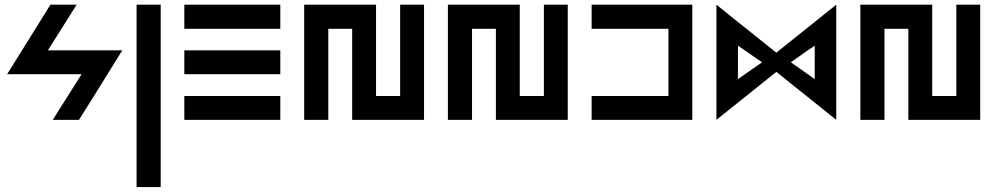

<svg xmlns="http://www.w3.org/2000/svg" viewBox="-20 -500 4159 801"><path d="M190.4 -480.5Q144.5 -407.2 9.8 -190.4Q87.9 -190.4 320.3 -190.4Q290 -142.6 200.2 0Q227.5 0 309.6 0Q355.5 -72.3 490.2 -290Q412.1 -290 179.7 -290Q210 -337.9 299.8 -480.5Q272.5 -480.5 190.4 -480.5Z M549.8 -480.5Q549.8 -290 549.8 280.3Q575.2 280.3 650.4 280.3Q650.4 89.8 650.4 -480.5Q625 -480.5 549.8 -480.5Z M749 0Q749 -25.4 749 -99.6Q849.6 -99.6 1149.4 -99.6Q1149.4 -75.2 1149.4 0Q1048.8 0 749 0ZM749 -190.4Q849.6 -190.4 1149.4 -190.4Q1149.4 -214.8 1149.4 -290Q1048.8 -290 749 -290Q749 -264.6 749 -190.4ZM749 -379.9Q749 -405.3 749 -480.5Q849.6 -480.5 1149.4 -480.5Q1149.4 -455.1 1149.4 -379.9Q1048.8 -379.9 749 -379.9Z M1349.6 0Q1324.2 0 1249 0Q1249 -120.1 1249 -480.5Q1324.2 -480.5 1548.8 -480.5Q1548.8 -384.8 1548.8 -99.6Q1574.2 -99.6 1649.4 -99.6Q1649.4 -195.3 1649.4 -480.5Q1673.8 -480.5 1749 -480.5Q1749 -360.4 1749 0Q1673.8 0 1449.2 0Q1449.2 -94.7 1449.2 -379.9Q1423.8 -379.9 1349.6 -379.9Q1349.6 -285.2 1349.6 0Z M1949.2 0Q1923.8 0 1848.6 0Q1848.6 -120.1 1848.6 -480.5Q1923.8 -480.5 2148.4 -480.5Q2148.4 -384.8 2148.4 -99.6Q2173.8 -99.6 2249 -99.6Q2249 -195.3 2249 -480.5Q2273.4 -480.5 2348.6 -480.5Q2348.6 -360.4 2348.6 0Q2273.4 0 2048.8 0Q2048.8 -94.7 2048.8 -379.9Q2023.4 -379.9 1949.2 -379.9Q1949.2 -285.2 1949.2 0Z M2868.2 0Q2868.2 -120.1 2868.2 -480.5Q2763.7 -480.5 2448.2 -480.5Q2448.2 -455.1 2448.2 -379.9Q2528.3 -379.9 2768.6 -379.9Q2768.6 -309.6 2768.6 -99.6Q2688.5 -99.6 2448.2 -99.6Q2448.2 -75.2 2448.2 0Q2553.7 0 2868.2 0Z M3218.8 -280.3Q3281.2 -330.1 3468.8 -480.5Q3468.8 -360.4 3468.8 0Q3406.2 -49.8 3218.8 -200.2Q3156.2 -150.4 2968.8 0Q2968.8 -120.1 2968.8 -480.5Q3031.2 -429.7 3218.8 -280.3ZM3058.6 -309.6Q3058.6 -275.4 3058.6 -169.9Q3084 -187.5 3159.2 -240.2Q3133.8 -257.8 3058.6 -309.6ZM3279.3 -240.2Q3303.7 -222.7 3378.9 -169.9Q3378.9 -205.1 3378.9 -309.6Q3353.5 -293 3279.3 -240.2Z M3669.9 0Q3644.5 0 3569.3 0Q3569.3 -120.1 3569.3 -480.5Q3644.5 -480.5 3869.1 -480.5Q3869.1 -384.8 3869.1 -99.6Q3894.5 -99.6 3969.7 -99.6Q3969.7 -195.3 3969.7 -480.5Q3994.1 -480.5 4069.3 -480.5Q4069.3 -360.4 4069.3 0Q3994.1 0 3769.5 0Q3769.5 -94.7 3769.5 -379.9Q3744.1 -379.9 3669.9 -379.9Q3669.9 -285.2 3669.9 0Z"/></svg>

Font: Alibu-Mazigh Belkasim 1
Style: Bold
Weight: 400
Designer: Mazigh Moubarik Belkasim
Version: Version 1.0